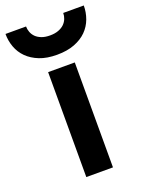

<svg xmlns="http://www.w3.org/2000/svg" viewBox="-188 -810 663 879"><g transform="rotate(-20 143.5 -371.0)"><path d="M142.6 -571.8Q93.3 -571.8 57.6 -585.9Q22 -600.1 -1.5 -623.5Q-24.9 -647 -36.1 -677.7Q-47.4 -708.5 -47.4 -742.2H52.7Q52.7 -728 57.9 -714.4Q63 -700.7 73.7 -689.9Q84.5 -679.2 101.6 -672.6Q118.7 -666 142.6 -666Q166.5 -666 183.8 -672.6Q201.2 -679.2 212.2 -689.9Q223.1 -700.7 228.5 -714.4Q233.9 -728 233.9 -742.2H334Q334 -708.5 322.5 -677.5Q311 -646.5 287.6 -623Q264.2 -599.6 228 -585.7Q191.9 -571.8 142.6 -571.8ZM76.2 0V-511.2H206.1V0Z"/></g></svg>

Font: Overpass
Style: Bold
Weight: 700
Designer: Delve Withrington
Foundry: Delve Fonts
Version: Version 1.001